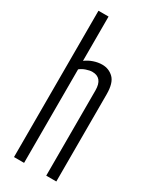

<svg xmlns="http://www.w3.org/2000/svg" viewBox="-193 -791 678 841"><g transform="rotate(30 146.0 -370.0)"><path d="M39 0V-740H90V-516Q107 -529 129 -536.5Q151 -544 172 -544Q206 -544 229.5 -521Q253 -498 253 -441V0H202V-431Q202 -495 150 -495Q137 -495 119.5 -489Q102 -483 90 -473V0Z"/></g></svg>

Font: Georama Extra Condensed Light
Style: Regular
Weight: 300
Width: 2
Designer: Jean-Baptiste Levee
Foundry: Production Type
Version: Version 1.000